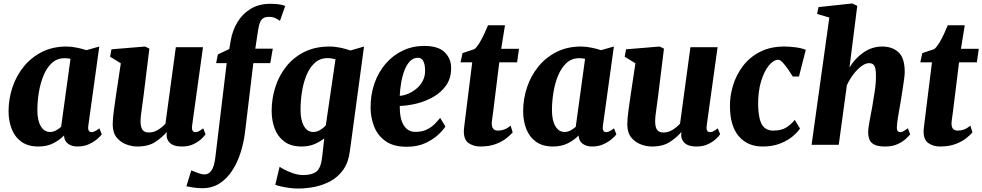

<svg xmlns="http://www.w3.org/2000/svg" viewBox="-20 -837 5678 1110"><path d="M490.5 -110Q488 -90 493.2 -81.5Q498.5 -73 509.5 -73Q516.5 -73 527 -77.5Q537.5 -82 554.5 -95L568.5 -60.5Q563 -52 544 -35Q525 -18 495.5 -4Q466 10 428 10Q396.5 10 375 -4.8Q353.5 -19.5 350.5 -48.5L351 -54.5Q327.5 -29.5 290.2 -9.8Q253 10 202 10Q141.5 10 103.2 -18Q65 -46 47.2 -92.5Q29.5 -139 29.5 -193.5Q29.5 -265.5 52 -332.5Q74.5 -399.5 117.8 -452.5Q161 -505.5 223 -536.8Q285 -568 364 -568Q393 -568 425.5 -561.2Q458 -554.5 479.5 -547L554 -568ZM387.5 -497Q371.5 -500.5 353 -500.5Q310 -500.5 280 -472.8Q250 -445 231.5 -400Q213 -355 204.5 -302.2Q196 -249.5 196 -199.5Q196 -141 215.8 -107.5Q235.5 -74 269.5 -74Q287 -74 303.2 -82.8Q319.5 -91.5 333.5 -104Z M773.5 10Q743.5 10 711 -1.8Q678.5 -13.5 655.5 -40.8Q632.5 -68 631.5 -115Q631.5 -149.5 638.2 -198Q645 -246.5 651.5 -292L678.5 -471L616.5 -509L624.5 -552L818.5 -568L843.5 -556L810.5 -288Q805.5 -244.5 799 -202.2Q792.5 -160 792.5 -138Q792.5 -102 803.8 -86.5Q815 -71 839.5 -71Q869 -71 893.8 -86.5Q918.5 -102 936.5 -122L996.5 -564H1153.5L1090.5 -110Q1085.5 -73 1110.5 -73Q1119 -73 1127.5 -77.2Q1136 -81.5 1154.5 -95L1168.5 -61Q1163.5 -52.5 1146 -35.5Q1128.5 -18.5 1099.8 -4.2Q1071 10 1032.5 10Q992 10 971 -4Q950 -18 944.5 -42Q941.5 -55 944.5 -71L942.5 -72Q918 -43 878 -16.5Q838 10 773.5 10Z M1313.5 -600.5Q1323.5 -660.5 1352.8 -709Q1382 -757.5 1429.8 -786.2Q1477.5 -815 1542.5 -815Q1563 -815 1586 -812.8Q1609 -810.5 1629 -803L1598.5 -716.5Q1589.5 -723.5 1573.5 -731.5Q1557.5 -739.5 1533.5 -739.5Q1508 -739.5 1495.5 -726.5Q1483 -713.5 1477.8 -690.5Q1472.5 -667.5 1468 -636.5L1456 -555.5H1557L1542.5 -472H1444.5L1396.5 -72.5Q1389.5 -13.5 1371.2 44.2Q1353 102 1323 148.5Q1293 195 1250 223Q1207 251 1150 251Q1124 251 1097.2 247Q1070.5 243 1057.5 240L1086 148Q1089.5 149.5 1103.5 155.2Q1117.5 161 1134 166.2Q1150.5 171.5 1162 171.5Q1186.5 171.5 1202.2 149.2Q1218 127 1224.5 76.5L1290.5 -472H1229.5L1239.5 -522.5L1305.5 -553.5Z M2002.5 38Q1994.5 101.5 1965 143.5Q1935.5 185.5 1892.5 209.2Q1849.5 233 1800 243Q1750.5 253 1701.5 253Q1678 253 1651.5 249.2Q1625 245.5 1603 240.5Q1581 235.5 1571.5 231L1596.5 127Q1601.5 131.5 1623.2 143Q1645 154.5 1674.8 164.8Q1704.5 175 1733.5 175Q1783 175 1809 155.2Q1835 135.5 1842.5 71L1854.5 -37Q1831.5 -18.5 1799 -4.2Q1766.5 10 1723.5 10Q1662.5 10 1624.2 -18.2Q1586 -46.5 1568.2 -93.2Q1550.5 -140 1550.5 -196Q1550.5 -267 1571.8 -333.5Q1593 -400 1635.2 -453Q1677.5 -506 1740 -537Q1802.5 -568 1885.5 -568Q1916.5 -568 1950.2 -560.8Q1984 -553.5 2005.5 -545L2084.5 -568ZM1919.5 -494Q1910 -497 1898.2 -499Q1886.5 -501 1874.5 -501Q1829.5 -501 1799.2 -473Q1769 -445 1751 -400.2Q1733 -355.5 1725.2 -303.2Q1717.5 -251 1717.5 -202Q1717.5 -142 1737.2 -108Q1757 -74 1790.5 -74Q1811.5 -74 1830.5 -85.2Q1849.5 -96.5 1863.5 -112Z M2555 -106Q2542 -84.5 2512.2 -57Q2482.5 -29.5 2437.2 -9Q2392 11.5 2331 11.5Q2254.5 11.5 2208.8 -21.2Q2163 -54 2143 -105.5Q2123 -157 2122.5 -212.5Q2122 -290.5 2145.2 -356Q2168.5 -421.5 2210.5 -469.8Q2252.5 -518 2309.2 -544.8Q2366 -571.5 2432 -571.5Q2513 -571.5 2549.8 -536Q2586.5 -500.5 2588 -448.5Q2589.5 -388 2560.8 -345.8Q2532 -303.5 2486 -277.2Q2440 -251 2388 -238.2Q2336 -225.5 2291 -224.5Q2290.5 -149.5 2314.5 -112Q2338.5 -74.5 2381 -74.5Q2419 -74.5 2446.2 -87.5Q2473.5 -100.5 2492.5 -119.5Q2511.5 -138.5 2524.5 -155.5ZM2397 -503Q2368.5 -503 2349 -482Q2329.5 -461 2317.2 -427.5Q2305 -394 2298.8 -355.8Q2292.5 -317.5 2291 -283Q2312.5 -284 2338.2 -294.5Q2364 -305 2387.2 -324Q2410.5 -343 2424.8 -371Q2439 -399 2437.5 -435.5Q2434.5 -503 2397 -503Z M2831 -189.5Q2828 -165.5 2825.5 -150Q2823 -134.5 2823 -122Q2823 -82 2859 -82Q2878.5 -82 2896 -88.5Q2913.5 -95 2932 -110.5L2944 -71.5Q2930 -55.5 2905.8 -36.5Q2881.5 -17.5 2844.8 -3.8Q2808 10 2755.5 10Q2719 10 2690.2 -9Q2661.5 -28 2661.5 -78Q2661.5 -81.5 2662.2 -90Q2663 -98.5 2665.8 -121.8Q2668.5 -145 2674.5 -192L2710 -476.5H2642.5L2654 -530L2723 -553Q2737.5 -565 2751.8 -588.5Q2766 -612 2778.8 -639.5Q2791.5 -667 2801.5 -691H2899.5L2877.5 -555H2980.5L2969.5 -476.5H2866.5Z M3465.5 -110Q3463 -90 3468.2 -81.5Q3473.5 -73 3484.5 -73Q3491.5 -73 3502 -77.5Q3512.5 -82 3529.5 -95L3543.5 -60.5Q3538 -52 3519 -35Q3500 -18 3470.5 -4Q3441 10 3403 10Q3371.5 10 3350 -4.8Q3328.5 -19.5 3325.5 -48.5L3326 -54.5Q3302.5 -29.5 3265.2 -9.8Q3228 10 3177 10Q3116.5 10 3078.2 -18Q3040 -46 3022.2 -92.5Q3004.5 -139 3004.5 -193.5Q3004.5 -265.5 3027 -332.5Q3049.5 -399.5 3092.8 -452.5Q3136 -505.5 3198 -536.8Q3260 -568 3339 -568Q3368 -568 3400.5 -561.2Q3433 -554.5 3454.5 -547L3529 -568ZM3362.5 -497Q3346.5 -500.5 3328 -500.5Q3285 -500.5 3255 -472.8Q3225 -445 3206.5 -400Q3188 -355 3179.5 -302.2Q3171 -249.5 3171 -199.5Q3171 -141 3190.8 -107.5Q3210.5 -74 3244.5 -74Q3262 -74 3278.2 -82.8Q3294.5 -91.5 3308.5 -104Z M3748.5 10Q3718.5 10 3686 -1.8Q3653.5 -13.5 3630.5 -40.8Q3607.5 -68 3606.5 -115Q3606.5 -149.5 3613.2 -198Q3620 -246.5 3626.5 -292L3653.5 -471L3591.5 -509L3599.5 -552L3793.5 -568L3818.5 -556L3785.5 -288Q3780.5 -244.5 3774 -202.2Q3767.5 -160 3767.5 -138Q3767.5 -102 3778.8 -86.5Q3790 -71 3814.5 -71Q3844 -71 3868.8 -86.5Q3893.5 -102 3911.5 -122L3971.5 -564H4128.5L4065.5 -110Q4060.5 -73 4085.5 -73Q4094 -73 4102.5 -77.2Q4111 -81.5 4129.5 -95L4143.5 -61Q4138.5 -52.5 4121 -35.5Q4103.5 -18.5 4074.8 -4.2Q4046 10 4007.5 10Q3967 10 3946 -4Q3925 -18 3919.5 -42Q3916.5 -55 3919.5 -71L3917.5 -72Q3893 -43 3853 -16.5Q3813 10 3748.5 10Z M4563.5 -394.5Q4552.5 -412 4537 -434.8Q4521.5 -457.5 4506 -474.5Q4490.5 -491.5 4479.5 -491.5Q4452 -491.5 4424.5 -457.8Q4397 -424 4379.2 -364Q4361.5 -304 4363 -225Q4365.5 -147.5 4386.2 -114.8Q4407 -82 4450 -82Q4497.5 -82 4526 -100.2Q4554.5 -118.5 4574.5 -144L4605 -94.5Q4592 -73.5 4563 -49Q4534 -24.5 4490.2 -7.2Q4446.5 10 4388.5 10Q4303 10 4252.2 -48Q4201.5 -106 4200 -219.5Q4199 -281.5 4217.8 -343Q4236.5 -404.5 4275.2 -455.5Q4314 -506.5 4373.8 -537.2Q4433.5 -568 4514 -568Q4544 -568 4579.2 -563.5Q4614.5 -559 4638.5 -549L4599 -394.5Z M4891 -446.5Q4923.5 -500.5 4972.8 -534.2Q5022 -568 5081 -568Q5138 -568 5174.2 -535.2Q5210.5 -502.5 5210.5 -420Q5210.5 -405.5 5206.2 -374.5Q5202 -343.5 5196.5 -308.8Q5191 -274 5186.5 -247Q5180.5 -209.5 5173 -168.5Q5165.5 -127.5 5165 -100.5Q5165 -82.5 5171.2 -77.8Q5177.5 -73 5184 -73Q5192.5 -73 5201.8 -77.8Q5211 -82.5 5228.5 -95.5L5242 -60.5Q5237 -53.5 5219 -36.2Q5201 -19 5170.8 -4.5Q5140.5 10 5097.5 10Q5054.5 10 5033.2 -1.8Q5012 -13.5 5005.5 -32.2Q4999 -51 4999 -72Q4999 -94 5006.8 -134.8Q5014.5 -175.5 5022 -216Q5029 -256 5037 -308.5Q5045 -361 5044 -403.5Q5043.5 -444.5 5034 -458.2Q5024.5 -472 5004.5 -472Q4984 -472 4960.2 -454.5Q4936.5 -437 4914.2 -408Q4892 -379 4876 -344.5L4829 0H4672L4774.5 -735.5L4704 -756.5L4712 -796L4907.5 -817L4936 -803Z M5489 -189.5Q5486 -165.5 5483.5 -150Q5481 -134.5 5481 -122Q5481 -82 5517 -82Q5536.5 -82 5554 -88.5Q5571.5 -95 5590 -110.5L5602 -71.5Q5588 -55.5 5563.8 -36.5Q5539.5 -17.5 5502.8 -3.8Q5466 10 5413.5 10Q5377 10 5348.2 -9Q5319.5 -28 5319.5 -78Q5319.5 -81.5 5320.2 -90Q5321 -98.5 5323.8 -121.8Q5326.5 -145 5332.5 -192L5368 -476.5H5300.5L5312 -530L5381 -553Q5395.5 -565 5409.8 -588.5Q5424 -612 5436.8 -639.5Q5449.5 -667 5459.5 -691H5557.5L5535.5 -555H5638.5L5627.5 -476.5H5524.5Z"/></svg>

Font: Merriweather Black
Style: Italic
Weight: 900
Italic angle: -7.8°
Designer: Eben Sorkin
Foundry: Eben Sorkin
Version: Version 2.200;gftools[0.9.31]